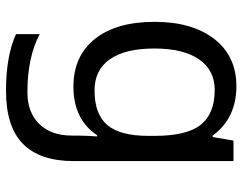

<svg xmlns="http://www.w3.org/2000/svg" viewBox="-106 -480 826 655"><g transform="rotate(90 307.5 -153.0)"><path d="M275 -546Q328 -546 370.5 -526Q413 -506 443 -465H448L460 -536H530V9Q530 124 471.5 182Q413 240 290 240Q172 240 97 206V125Q176 167 295 167Q364 167 403.5 126.5Q443 86 443 16V-5Q443 -17 444 -39.5Q445 -62 446 -71H442Q388 10 276 10Q172 10 113.5 -63Q55 -136 55 -267Q55 -395 113.5 -470.5Q172 -546 275 -546ZM287 -472Q220 -472 183 -418.5Q146 -365 146 -266Q146 -167 182.5 -114.5Q219 -62 289 -62Q370 -62 407 -105.5Q444 -149 444 -246V-267Q444 -377 406 -424.5Q368 -472 287 -472Z"/></g></svg>

Font: Noto Sans Tagalog
Style: Regular
Weight: 400
Designer: Monotype Design Team
Foundry: Monotype Imaging Inc.
Version: Version 2.001; ttfautohint (v1.8.4.7-5d5b)